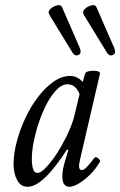

<svg xmlns="http://www.w3.org/2000/svg" viewBox="-20 -703 461 736"><path d="M86 13Q59 13 45.5 -13Q32 -39 32 -73Q32 -113 44 -159Q56 -205 77 -250Q98 -295 126 -331.5Q154 -368 185.5 -390Q217 -412 249 -412Q276 -412 297 -389L306 -420Q308 -428 323 -430.5Q338 -433 351.5 -430.5Q365 -428 363 -420L287 -92Q286 -85 284.5 -79Q283 -73 283 -67Q283 -51 294 -51Q302 -51 314 -64Q326 -77 342 -98Q347 -104 356.5 -96Q366 -88 363 -83Q350 -59 328.5 -37Q307 -15 284.5 -1Q262 13 246 13Q219 13 219 -27Q219 -40 221.5 -54Q224 -68 228 -81L242 -128L237 -130Q145 13 86 13ZM123 -40Q135 -40 151 -55.5Q167 -71 183.5 -93.5Q200 -116 213.5 -140Q227 -164 235 -180Q246 -203 254 -224Q262 -245 267 -267L285 -342Q270 -380 239 -380Q218 -380 198 -360Q178 -340 160.5 -307.5Q143 -275 130 -236.5Q117 -198 109.5 -161Q102 -124 102 -95Q102 -40 123 -40ZM286 -519Q294 -499 281 -492.5Q268 -486 258 -501L170 -645Q162 -658 173 -668.5Q184 -679 199 -682.5Q214 -686 218 -675ZM418 -519Q426 -499 413 -492.5Q400 -486 390 -501L302 -645Q294 -658 305 -668.5Q316 -679 331 -682.5Q346 -686 350 -675Z"/></svg>

Font: Junicode Two Beta Condensed
Style: Italic
Weight: 400
Width: 3
Italic angle: -9°
Version: Version 1.053; ttfautohint (v1.8.4)